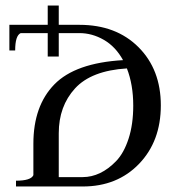

<svg xmlns="http://www.w3.org/2000/svg" viewBox="-20 -675 647 696"><path d="M38 1V-20Q92 -20 101 -40V-154Q101 -291 177 -369Q253 -447 426 -457Q399 -506 356.5 -530.5Q314 -555 268 -555H193V-470H153V-555H55Q35 -546 35 -492H14V-585H153V-655H193V-585H268Q401 -585 482 -504Q563 -423 563 -293Q563 -163 484 -81Q405 1 280 1ZM440 -427Q311 -419 252 -354.5Q193 -290 193 -192V-33H280Q312 -33 342.5 -47.5Q373 -62 401 -91Q429 -120 446 -172Q463 -224 463 -292Q463 -368 440 -427Z"/></svg>

Font: Judson
Style: Regular
Weight: 400
Version: Version 20110429